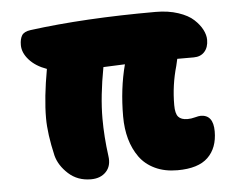

<svg xmlns="http://www.w3.org/2000/svg" viewBox="-44 -575 787 636"><g transform="rotate(-5 350.0 -257.0)"><path d="M233.9 9.8Q189.5 9.8 159.2 -17.8Q128.9 -45.4 120.1 -79.1Q103 -152.8 103 -205.1Q103 -272.5 120.1 -367.2Q83 -380.4 62 -404.1Q41 -427.7 41 -453.1Q41 -473.6 48.3 -485.4Q55.7 -497.1 77.1 -500Q258.3 -523.9 495.1 -523.9Q537.1 -523.9 570.1 -512.9Q603 -502 621.1 -485.1Q639.2 -468.3 648.2 -450.7Q657.2 -433.1 657.2 -417Q657.2 -392.1 644 -377.4Q630.9 -362.8 607.9 -362.8H553.2Q552.7 -359.9 547.9 -339.8Q529.8 -276.9 529.8 -210.9Q529.8 -182.6 539.3 -171.9Q548.8 -161.1 569.8 -161.1Q582 -161.1 594.7 -164.6Q607.4 -168 613.8 -168Q655.8 -168 655.8 -112.8Q655.8 -57.6 623.5 -26.4Q591.3 4.9 522 4.9Q479.5 4.9 447.5 -10.3Q415.5 -25.4 396.2 -52.2Q377 -79.1 367.4 -113.3Q357.9 -147.5 357.9 -188Q357.9 -280.8 378.9 -359.9Q336.9 -358.4 307.1 -356.9Q289.1 -261.2 289.1 -187Q289.1 -127 297.9 -62Q302.7 -29.3 284.4 -9.8Q266.1 9.8 233.9 9.8Z"/></g></svg>

Font: Shantell Sans Normal
Style: Regular
Weight: 800
Designer: Stephen Nixon, Anya Danilova, Shantell Martin
Foundry: Arrow Type
Version: Version 1.006;[559af2be0]